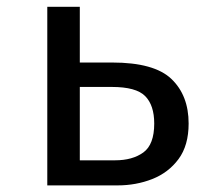

<svg xmlns="http://www.w3.org/2000/svg" viewBox="-20 -561 655 581"><path d="M221.5 -540.5V-371.8H319.5Q446.7 -371.8 498.7 -322.1Q550.8 -272.3 550.8 -187.2Q550.8 -121 520.3 -79.7Q489.7 -38.5 440.8 -19.2Q391.8 0 335.9 0H123.1V-540.5ZM318.5 -297.9H221.5V-75.9H328.2Q381 -75.9 413.8 -99.7Q446.7 -123.6 446.7 -187.2Q446.7 -242.6 419.2 -270.3Q391.8 -297.9 318.5 -297.9Z"/></svg>

Font: Fira Code Retina
Style: Regular
Weight: 450
Monospace: yes
Designer: Carrois Corporate, Edenspiekermann AG, Nikita Prokopov
Foundry: Carrois Corporate, Edenspiekermann AG, Nikita Prokopov
Version: Version 6.002